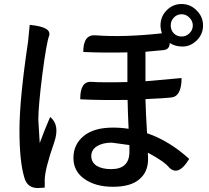

<svg xmlns="http://www.w3.org/2000/svg" viewBox="-20 -884 1040 957"><path d="M463 -155Q435 -137 435 -106Q435 -76 461 -58Q488 -41 534 -41Q625 -41 625 -127V-161L537 -173Q492 -173 463 -155ZM203 13V51L176 53Q116 57 101 0Q77 -80 77 -235Q77 -390 120 -677L128 -760Q238 -750 225 -706Q212 -673 191 -513Q171 -354 171 -287L178 -171Q201 -234 230 -301Q280 -261 250 -174Q203 -39 203 13ZM846 -718Q862 -702 885 -702Q908 -702 924 -718Q941 -734 941 -757Q941 -780 924 -796Q908 -813 885 -813Q862 -813 846 -796Q831 -780 831 -757Q831 -734 846 -718ZM780 -757Q780 -801 810 -832Q841 -864 885 -864Q929 -864 960 -832Q992 -801 992 -757Q992 -713 960 -682Q929 -652 890 -652Q852 -652 826 -670Q826 -636 792 -634L705 -626V-479L885 -495Q885 -403 833 -398Q815 -395 705 -390Q707 -316 713 -220Q824 -182 923 -92Q871 -5 825 -47Q800 -79 717 -123Q718 -112 718 -91Q718 -26 674 10Q631 47 543 47Q456 47 401 8Q346 -30 346 -97Q346 -164 397 -206Q448 -248 543 -248Q584 -248 621 -242Q617 -329 616 -386Q475 -384 380 -389Q379 -480 436 -476Q490 -472 615 -475V-623Q501 -620 395 -625Q395 -713 456 -708Q597 -697 787 -718Q780 -739 780 -757Z"/></svg>

Font: Swei Half Moon CJK TC
Style: Medium
Weight: 500
Version: Version 2.125